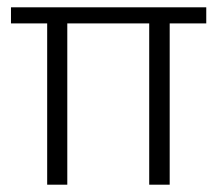

<svg xmlns="http://www.w3.org/2000/svg" viewBox="-20 -505 594 525"><path d="M164 0V-441H388V0H444V-441H544V-485H10V-441H109V0Z"/></svg>

Font: Catamaran ExtraLight
Style: Regular
Weight: 250
Designer: Pria Ravichandran
Version: Version 2.000